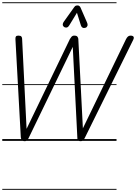

<svg xmlns="http://www.w3.org/2000/svg" viewBox="-25 -1246 1203 1698"><path d="M194 2.5Q177 2.5 168.8 -6.8Q160.5 -16 159 -32L111.5 -900Q110.5 -915.5 115.8 -923.2Q121 -931 137.5 -931Q158.5 -931 164.5 -922.2Q170.5 -913.5 170.5 -903.5L210 -106.5L593 -900.5Q596.5 -907.5 606.2 -919.2Q616 -931 630.5 -931Q652.5 -931 659.2 -922Q666 -913 667.5 -903L708 -111L1089.5 -899.5Q1098 -916 1107.2 -923.5Q1116.5 -931 1130 -931Q1142 -931 1149.5 -927Q1157 -923 1158.2 -915Q1159.5 -907 1153.5 -894.5L727 -30.5Q719.5 -13.5 710.8 -5.5Q702 2.5 690.5 2.5Q673.5 2.5 667 -2.2Q660.5 -7 659.5 -19.5L618.5 -831.5L231.5 -32Q226.5 -20 217.8 -8.8Q209 2.5 194 2.5ZM194 2.5Q177 2.5 168.8 -6.8Q160.5 -16 159 -32L111.5 -900Q110.5 -915.5 115.8 -923.2Q121 -931 137.5 -931Q158.5 -931 164.5 -922.2Q170.5 -913.5 170.5 -903.5L210 -106.5L593 -900.5Q596.5 -907.5 606.2 -919.2Q616 -931 630.5 -931Q652.5 -931 659.2 -922Q666 -913 667.5 -903L708 -111L1089.5 -899.5Q1098 -916 1107.2 -923.5Q1116.5 -931 1130 -931Q1142 -931 1149.5 -927Q1157 -923 1158.2 -915Q1159.5 -907 1153.5 -894.5L727 -30.5Q719.5 -13.5 710.8 -5.5Q702 2.5 690.5 2.5Q673.5 2.5 667 -2.2Q660.5 -7 659.5 -19.5L618.5 -831.5L231.5 -32Q226.5 -20 217.8 -8.8Q209 2.5 194 2.5ZM731 -1000.5Q717 -995.5 705.8 -1001.5Q694.5 -1007.5 690.5 -1021L655.5 -1133L588 -1022.5Q576 -1003 562.2 -1002.2Q548.5 -1001.5 540 -1008.5Q529.5 -1018 530 -1029.8Q530.5 -1041.5 538 -1052L631 -1182.5Q639.5 -1195 647.8 -1196.5Q656 -1198 663.5 -1198Q668 -1198 675.5 -1193.5Q683 -1189 686.5 -1180.5L743 -1051Q753 -1029 747.8 -1016.5Q742.5 -1004 731 -1000.5ZM-5 424.5H1005.5V432.5H-5ZM-5 -16H1005.5V0H-5ZM-5 -501.5H1005.5V-493.5H-5ZM-5 -1226H1005.5V-1218H-5Z"/></svg>

Font: Edu AU VIC WA NT Guides
Style: Regular
Weight: 400
Designer: Tina and Corey Anderson, Eben Sorkin, Mirko Velimirovic
Foundry: Google for Education
Version: Version 1.001